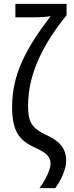

<svg xmlns="http://www.w3.org/2000/svg" viewBox="-20 -780 386 998"><path d="M324 56C324 -24 269 -56 217 -80C139 -117 126 -154 126 -232C126 -405 213 -561 326 -701V-760H60V-690H153C190 -690 220 -692 243 -696C115 -528 43 -394 43 -225C43 -100 77 -52 161 -13C223 14 243 37 243 71C243 100 218 153 185 198H267C297 157 324 99 324 56Z"/></svg>

Font: Noto Sans UI Condensed
Style: Regular
Weight: 400
Width: 3
Designer: Monotype Design Team
Foundry: Monotype Imaging Inc.
Version: Version 1.901